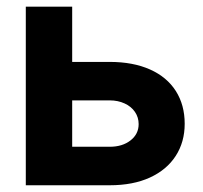

<svg xmlns="http://www.w3.org/2000/svg" viewBox="-20 -550 604 570"><path d="M528.3 -182.6Q528.3 -128.4 501.7 -87.2Q475.1 -45.9 425 -22.9Q375 0 305.7 0H56.6V-530.3H194.3V-366.2H305.7Q375 -366.2 425.3 -343.8Q475.6 -321.3 502 -279.8Q528.3 -238.3 528.3 -182.6ZM305.7 -114.3Q343.3 -114.3 367.4 -133.1Q391.6 -151.9 391.6 -181.6Q391.6 -201.7 380.6 -217.8Q369.6 -233.9 349.9 -242.9Q330.1 -252 305.7 -252H194.3V-114.3Z"/></svg>

Font: WEMIX Pretendard
Style: Bold
Weight: 700
Designer: Base glyphs from Inter by Rasmus Andersson; Hangeul glyphs from Noto Sans CJK(Source Han Sans) by Jang Soo-young and Kan
Foundry: Kil Hyung-jin
Version: Version 1.000